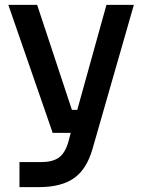

<svg xmlns="http://www.w3.org/2000/svg" viewBox="-20 -559 595 790"><path d="M140.1 210.9H60.1V107.9H148.9Q196.3 107.9 222.2 89.4Q248 70.8 261.2 24.9L271 -12.2H196.8L14.2 -539.1H132.8L275.9 -106.9H297.9L418 -539.1H530.8L360.8 53.2Q336.9 137.2 284.4 174.1Q231.9 210.9 140.1 210.9Z"/></svg>

Font: Sora Medium
Style: Regular
Weight: 500
Designer: Jonathan Barnbrook, Julián Moncada
Foundry: Barnbrook Fonts
Version: Version 2.000